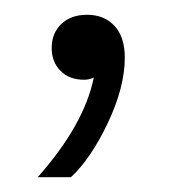

<svg xmlns="http://www.w3.org/2000/svg" viewBox="-20 -104 237 260"><path d="M31 136Q94 65 107 1Q101 4 94 4Q74 4 62 -8Q50 -20 50 -39Q50 -59 63 -71.5Q76 -84 98 -84Q121 -84 135 -69Q149 -54 149 -26Q149 14 126 62.5Q103 111 76 136Z"/></svg>

Font: Mona Sans
Style: Regular
Weight: 400
Designer: Deni Anggara
Foundry: GitHub
Version: Version 2.000;Glyphs 3.2.3 (3260)